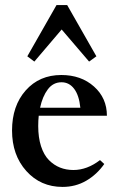

<svg xmlns="http://www.w3.org/2000/svg" viewBox="-20 -717 458 748"><path d="M113.8 -477.1 86.4 -497.6 200.2 -697.3H241.7L355.5 -497.6L327.1 -477.1L220.2 -602.1ZM223.6 11.2Q138.2 11.2 82.5 -50.8Q26.9 -112.8 26.9 -208.5Q26.9 -304.7 80.1 -364.7Q133.3 -424.8 218.8 -424.8Q295.9 -424.8 346.2 -379.9Q396.5 -335 396.5 -266.1H130.9Q128.9 -248 128.9 -226.1Q128.9 -181.2 139.9 -147.2Q150.9 -113.3 170.4 -93.5Q189.9 -73.7 213.9 -64.2Q237.8 -54.7 266.1 -54.7Q319.3 -54.7 369.6 -93.3L386.2 -78.1Q357.4 -37.1 315.9 -12.9Q274.4 11.2 223.6 11.2ZM219.7 -396.5Q187 -396.5 166.3 -368.9Q145.5 -341.3 136.2 -297.4H293Q288.1 -345.7 268.8 -371.1Q249.5 -396.5 219.7 -396.5Z"/></svg>

Font: Elstob 18pt SemiBold
Style: Regular
Weight: 600
Designer: Peter S. Baker
Version: Version 1.015